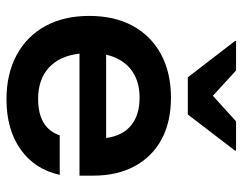

<svg xmlns="http://www.w3.org/2000/svg" viewBox="-100 -656 766 607"><g transform="rotate(90 283.5 -353.0)"><path d="M294.2 10Q214.2 10 154.6 -22.1Q95 -54.2 62.9 -112.9Q30.8 -171.7 30.8 -251.7Q30.8 -331.7 62.5 -389.6Q94.2 -447.5 152.5 -478.8Q210.8 -510 289.2 -510Q365.8 -510 420.8 -480.4Q475.8 -450.8 505.8 -395.4Q535.8 -340 535.8 -264.2V-220.8H150Q157.5 -157.5 194.6 -123.8Q231.7 -90 293.3 -90Q339.2 -90 367.9 -107.1Q396.7 -124.2 408.3 -158.3H533.3Q515.8 -79.2 452.9 -34.6Q390 10 294.2 10ZM153.3 -305H416.7Q410 -356.7 377.1 -383.8Q344.2 -410.8 289.2 -410.8Q235 -410.8 200 -383.3Q165 -355.8 153.3 -305ZM225 -563.3 110 -712.5V-715.8H203.3L283.3 -642.5L364.2 -715.8H456.7V-712.5L342.5 -563.3Z"/></g></svg>

Font: Funnel Display SemiBold
Style: Regular
Weight: 600
Designer: NORD ID, Kristian Moeller
Foundry: Dicotype
Version: Version 1.000